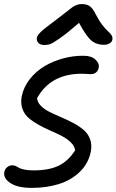

<svg xmlns="http://www.w3.org/2000/svg" viewBox="-21 -872 572 943"><path d="M196.8 -650.9Q177.7 -650.9 167.7 -661.1Q157.7 -671.4 160.2 -687Q162.6 -699.2 179.9 -715.8Q197.3 -732.4 258.8 -777.8Q278.3 -792.5 301.5 -811Q324.7 -829.6 333.3 -835.7Q341.8 -841.8 354.2 -846.9Q366.7 -852.1 380.9 -852.1Q405.3 -852.1 420.2 -841.3Q435.1 -830.6 449.2 -801.8Q463.9 -772.5 481.2 -750Q498.5 -727.5 509.5 -718.3Q520.5 -709 526.9 -698.7Q533.2 -688.5 530.8 -676.8Q528.8 -665.5 516.8 -658.7Q504.9 -651.9 488.8 -651.9Q452.6 -651.9 427.5 -673.1Q402.3 -694.3 367.2 -759.8Q309.6 -709.5 273.4 -684.3Q237.3 -659.2 224.6 -655Q211.9 -650.9 196.8 -650.9ZM134.8 50.8Q65.4 50.8 30 27.1Q-5.4 3.4 0 -26.9Q2.9 -41 13.7 -50.5Q24.4 -60.1 40 -60.1Q48.8 -60.1 57.1 -56.2Q65.4 -52.2 72.8 -47.6Q80.1 -43 98.6 -39.1Q117.2 -35.2 144 -35.2Q219.2 -35.2 266.6 -57.9Q314 -80.6 348.1 -133.8Q344.7 -155.3 326.4 -173.1Q308.1 -190.9 282.5 -204.1Q256.8 -217.3 227.1 -230.2Q197.3 -243.2 169.4 -258.5Q141.6 -273.9 120.1 -292.2Q98.6 -310.5 88.9 -338.1Q79.1 -365.7 85.9 -399.9Q95.2 -444.8 125.2 -483.2Q155.3 -521.5 197.3 -546.6Q239.3 -571.8 290 -585.4Q340.8 -599.1 392.1 -598.1Q428.2 -597.7 448 -579.1Q467.8 -560.5 463.9 -540Q457.5 -507.8 422.9 -507.8Q419.9 -507.8 406 -508.8Q392.1 -509.8 379.9 -509.8Q228 -509.8 161.1 -390.1Q162.6 -369.6 179.7 -352.3Q196.8 -335 222.4 -322.3Q248 -309.6 278.6 -296.6Q309.1 -283.7 337.6 -268.6Q366.2 -253.4 388.7 -234.9Q411.1 -216.3 421.4 -188.5Q431.6 -160.6 424.8 -126Q413.1 -68.4 370.6 -27.6Q328.1 13.2 267.8 32Q207.5 50.8 134.8 50.8Z"/></svg>

Font: Shantell Sans Irregular
Style: Italic
Weight: 400
Italic angle: -11.31°
Designer: Stephen Nixon, Anya Danilova, Shantell Martin
Foundry: Arrow Type
Version: Version 1.006;[9816181b4]